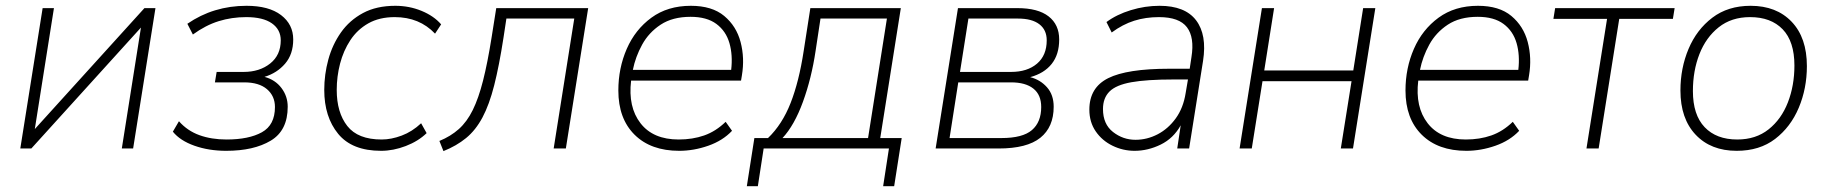

<svg xmlns="http://www.w3.org/2000/svg" viewBox="-20 -512 6304 662"><path d="M50 0 127 -484H166L100 -67L478 -484H516L439 0H400L466 -417L88 0Z M760 8Q700 8 650.5 -9.5Q601 -27 576 -58L597 -94Q626 -61 667.5 -46Q709 -31 761 -31Q838 -31 883 -56Q928 -81 928 -143Q928 -181 900.5 -204.5Q873 -228 822 -228H721L727 -264H820Q875 -264 911.5 -293Q948 -322 948 -373Q948 -410 917.5 -431.5Q887 -453 829 -453Q779 -453 734 -439Q689 -425 645 -393L626 -430Q716 -492 830 -492Q907 -492 949 -460Q991 -428 991 -376Q991 -325 963 -292.5Q935 -260 892 -247Q929 -237 950.5 -208.5Q972 -180 972 -144Q972 -62 913.5 -27Q855 8 760 8Z M1294 8Q1194 8 1146 -50.5Q1098 -109 1098 -202Q1098 -255 1112 -306.5Q1126 -358 1155.5 -400Q1185 -442 1231.5 -467Q1278 -492 1343 -492Q1391 -492 1433.5 -474.5Q1476 -457 1501 -428L1480 -396Q1426 -453 1341 -453Q1288 -453 1250 -431.5Q1212 -410 1188 -373.5Q1164 -337 1152.5 -292.5Q1141 -248 1141 -202Q1141 -124 1177.5 -77.5Q1214 -31 1296 -31Q1329 -31 1365 -44.5Q1401 -58 1432 -87L1451 -53Q1422 -25 1379 -8.5Q1336 8 1294 8Z M1509 9 1495 -26Q1534 -42 1562 -67Q1590 -92 1610 -132.5Q1630 -173 1645.5 -234Q1661 -295 1675 -383L1691 -484H2008L1931 0H1889L1960 -448H1726L1716 -382Q1701 -285 1684 -218Q1667 -151 1643.5 -107Q1620 -63 1587 -36Q1554 -9 1509 9Z M2322 8Q2224 8 2168 -47.5Q2112 -103 2112 -200Q2112 -277 2141 -343.5Q2170 -410 2226 -451Q2282 -492 2362 -492Q2435 -492 2477 -457Q2519 -422 2533.5 -367Q2548 -312 2538 -252L2535 -234H2156Q2145 -143 2188.5 -87Q2232 -31 2320 -31Q2368 -31 2408 -45Q2448 -59 2482 -92L2504 -61Q2472 -27 2422 -9.5Q2372 8 2322 8ZM2361 -454Q2299 -454 2258 -427Q2217 -400 2194 -358Q2171 -316 2162 -271H2501Q2507 -322 2495 -363.5Q2483 -405 2450 -429.5Q2417 -454 2361 -454Z M2555 130 2581 -36H2628Q2677 -83 2706 -157Q2735 -231 2751 -336L2774 -484H3086L3015 -36H3089L3063 130H3025L3045 0H2613L2593 130ZM2678 -36H2973L3038 -448H2809L2792 -336Q2778 -242 2748.5 -161Q2719 -80 2678 -36Z M3206 0 3283 -484H3488Q3559 -484 3595.5 -455.5Q3632 -427 3632 -376Q3632 -324 3606 -291.5Q3580 -259 3532 -246Q3567 -237 3590 -211Q3613 -185 3613 -144Q3613 -74 3567 -37Q3521 0 3423 0ZM3290 -264H3466Q3522 -264 3555.5 -292.5Q3589 -321 3589 -373Q3589 -409 3563.5 -428.5Q3538 -448 3490 -448H3319ZM3254 -36H3433Q3506 -36 3538 -63.5Q3570 -91 3570 -143Q3570 -185 3543 -206.5Q3516 -228 3466 -228H3284Z M3892 8Q3852 8 3816 -9.5Q3780 -27 3758 -59Q3736 -91 3736 -134Q3736 -210 3801 -242.5Q3866 -275 4011 -275H4082L4088 -315Q4099 -383 4072.5 -418Q4046 -453 3976 -453Q3930 -453 3890.5 -440.5Q3851 -428 3813 -400L3795 -436Q3830 -462 3879 -477Q3928 -492 3978 -492Q4066 -492 4104 -442Q4142 -392 4128 -302L4080 0H4039L4051 -80Q4026 -35 3982 -13.5Q3938 8 3892 8ZM3895 -30Q3935 -30 3971.5 -49Q4008 -68 4034 -104Q4060 -140 4068 -191L4076 -238H4027Q3934 -238 3881 -228.5Q3828 -219 3805.5 -196.5Q3783 -174 3783 -136Q3783 -84 3817.5 -57Q3852 -30 3895 -30Z M4254 0 4331 -484H4373L4339 -269H4646L4680 -484H4722L4645 0H4603L4640 -232H4333L4296 0Z M5036 8Q4938 8 4882 -47.5Q4826 -103 4826 -200Q4826 -277 4855 -343.5Q4884 -410 4940 -451Q4996 -492 5076 -492Q5149 -492 5191 -457Q5233 -422 5247.5 -367Q5262 -312 5252 -252L5249 -234H4870Q4859 -143 4902.5 -87Q4946 -31 5034 -31Q5082 -31 5122 -45Q5162 -59 5196 -92L5218 -61Q5186 -27 5136 -9.5Q5086 8 5036 8ZM5075 -454Q5013 -454 4972 -427Q4931 -400 4908 -358Q4885 -316 4876 -271H5215Q5221 -322 5209 -363.5Q5197 -405 5164 -429.5Q5131 -454 5075 -454Z M5450 0 5521 -447H5336L5342 -484H5754L5748 -447H5563L5492 0Z M5968 8Q5879 8 5826.5 -47.5Q5774 -103 5774 -200Q5774 -277 5802 -343.5Q5830 -410 5884 -451Q5938 -492 6016 -492Q6105 -492 6157.5 -437Q6210 -382 6210 -284Q6210 -207 6182 -140.5Q6154 -74 6100.5 -33Q6047 8 5968 8ZM5970 -31Q6034 -31 6078 -66Q6122 -101 6144.5 -159Q6167 -217 6167 -286Q6167 -369 6126.5 -411Q6086 -453 6014 -453Q5950 -453 5906 -418Q5862 -383 5839.5 -325.5Q5817 -268 5817 -198Q5817 -116 5857.5 -73.5Q5898 -31 5970 -31Z"/></svg>

Font: Nunito Sans ExtraLight
Style: Italic
Weight: 200
Italic angle: -9°
Designer: Vernon Adams
Foundry: Vernon Adams
Version: Version 3.006; ttfautohint (v1.8.3)